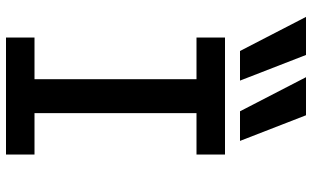

<svg xmlns="http://www.w3.org/2000/svg" viewBox="-220 -820 1040 640"><g transform="rotate(90 300.0 -500.0)"><path d="M105 0V-95H244V-635H105V-730H495V-635H357V-95H495V0ZM150 -780 36.3 -1000H163.2L248.7 -780ZM351 -780 237.3 -1000H364.2L449.7 -780Z"/></g></svg>

Font: M PLUS Code Latin 60 Medium
Style: Regular
Weight: 500
Width: 7
Monospace: yes
Designer: Coji Morishita
Foundry: UNDERFOREST DESIGN
Version: Version 1.005; ttfautohint (v1.8.3)